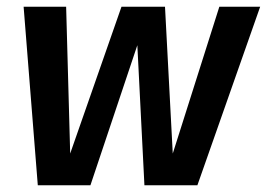

<svg xmlns="http://www.w3.org/2000/svg" viewBox="-20 -549 791 569"><path d="M565 0H408L387 -415L248 0H92L50 -529H176L188 -94L340 -529H469L492 -94L630 -529H751Z"/></svg>

Font: FiraGO Medium
Style: Italic
Weight: 500
Italic angle: -8°
Designer: bBox Type GmbH
Foundry: bBox Type GmbH
Version: Version 1.001